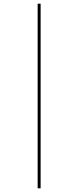

<svg xmlns="http://www.w3.org/2000/svg" viewBox="-20 -731 424 1040"><path d="M184 -711H200V289H184Z"/></svg>

Font: Ysabeau Thin
Style: Regular
Weight: 200
Designer: Christian Thalmann (Catharsis Fonts)
Version: Version 0.003